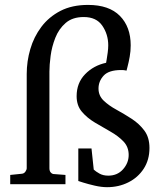

<svg xmlns="http://www.w3.org/2000/svg" viewBox="-20 -757 668 789"><path d="M594.2 -148.9Q594.2 -100.1 570.6 -63.7Q546.9 -27.3 507.3 -7.6Q467.8 12.2 419.9 12.2Q397 12.2 369.4 5.9Q341.8 -0.5 321.8 -6.8Q301.8 -13.2 301.8 -13.2V-147H356L365.2 -60.1Q373.5 -52.2 388.7 -43.7Q403.8 -35.2 424.8 -35.2Q462.4 -35.2 485.6 -61.3Q508.8 -87.4 508.8 -120.1Q508.8 -153.3 487.3 -175.8Q465.8 -198.2 433.8 -216.3Q401.9 -234.4 369.9 -253.4Q337.9 -272.5 316.4 -297.9Q294.9 -323.2 294.9 -361.8Q294.9 -416 329.6 -451.9Q364.3 -487.8 416 -499Q416 -499 418.2 -511.5Q420.4 -523.9 422.6 -540.8Q424.8 -557.6 424.8 -570.8Q424.8 -615.7 400.4 -651.4Q376 -687 324.2 -687Q277.8 -687 249.8 -662.6Q221.7 -638.2 207.3 -601.6Q192.9 -564.9 188 -527.3Q183.1 -489.7 183.1 -462.9V-65.9Q183.1 -54.7 188 -48.8Q192.9 -43 198.2 -42L249 -38.1V0H22V-38.1L69.8 -43Q79.1 -43.9 84.5 -51.8Q89.8 -59.6 89.8 -65.9V-453.1Q89.8 -504.9 104.5 -555.2Q119.1 -605.5 149.9 -646.5Q180.7 -687.5 228.3 -712.2Q275.9 -736.8 341.8 -736.8Q428.2 -736.8 472.7 -691.7Q517.1 -646.5 517.1 -570.8Q517.1 -546.4 512.9 -523.4Q508.8 -500.5 504.6 -485.1Q500.5 -469.7 500 -466.8Q498.5 -466.8 493.7 -468Q488.8 -469.2 478 -469.2Q427.2 -469.2 406 -446.3Q384.8 -423.3 384.8 -393.1Q384.8 -363.8 406 -343.5Q427.2 -323.2 458.5 -306.2Q489.7 -289.1 520.8 -269Q551.8 -249 573 -220.7Q594.2 -192.4 594.2 -148.9Z"/></svg>

Font: Abyssinica SIL
Style: Regular
Weight: 400
Designer: Victor Gaultney and Lorna Evans
Foundry: SIL International
Version: Version 2.100